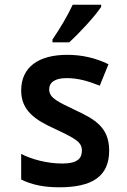

<svg xmlns="http://www.w3.org/2000/svg" viewBox="-20 -786 540 816"><path d="M203 -618V-606H274C317 -645 384 -717 410 -757V-766H289C268 -721 239 -671 203 -618ZM232 10C370 10 444 -35 444 -146C444 -246 381 -280 300 -318C230 -352 189 -368 189 -406C189 -437 215 -454 263 -454C310 -454 350 -443 404 -422L441 -513C386 -540 327 -553 266 -553C145 -553 70 -502 70 -401C70 -315 132 -275 212 -239C303 -196 328 -182 328 -146C328 -114 311 -91 244 -91C179 -91 111 -110 70 -132V-23C117 0 168 10 232 10Z"/></svg>

Font: Noto Sans Mono ExtraCondensed SemiBold
Style: Regular
Weight: 600
Width: 2
Designer: Monotype Design Team
Foundry: Monotype Imaging Inc.
Version: Version 2.014